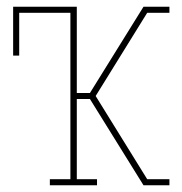

<svg xmlns="http://www.w3.org/2000/svg" viewBox="-20 -550 540 570"><path d="M128 0V-18H189V-512H37V-385H19V-530H208V-274H247L406 -530H483V-512H417L264 -265L417 -18H483V0H406L247 -256H208V-18H268V0Z"/></svg>

Font: Iosevka Slab Thin
Style: Regular
Weight: 100
Monospace: yes
Designer: Belleve Invis
Foundry: Belleve Invis
Version: Version 11.1.0; ttfautohint (v1.8.3)